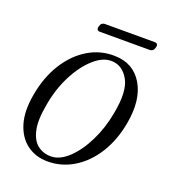

<svg xmlns="http://www.w3.org/2000/svg" viewBox="-106 -613 620 700"><g transform="rotate(20 204.0 -263.0)"><path d="M257 -437.5Q329.5 -436 364.5 -377Q399.5 -318 382.5 -223.5Q370 -153.5 337.5 -101.5Q305 -49.5 258.2 -20.8Q211.5 8 156.5 8Q110.5 8 76.8 -16.8Q43 -41.5 28.5 -88.5Q14 -135.5 26 -202.5Q38.5 -274.5 72 -328Q105.5 -381.5 153.2 -410.2Q201 -439 257 -437.5ZM161.5 -13.5Q195.5 -13.5 229 -44.8Q262.5 -76 288.2 -128Q314 -180 325 -241.5Q342 -331 318.2 -372.8Q294.5 -414.5 253.5 -416Q219 -417.5 183.8 -386.2Q148.5 -355 121.2 -302Q94 -249 83 -184.5Q71.5 -122.5 79.8 -85Q88 -47.5 110 -30.5Q132 -13.5 161.5 -13.5ZM164 -518Q168 -534.5 183 -534.5H375Q390.5 -534.5 386.5 -518Q382.5 -501.5 367.5 -501.5H175.5Q160 -501.5 164 -518Z"/></g></svg>

Font: Fraunces 144pt S050 Light
Style: Italic
Weight: 300
Italic angle: -16°
Version: Version 1.000; ttfautohint (v1.8.3)